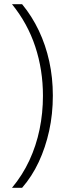

<svg xmlns="http://www.w3.org/2000/svg" viewBox="-20 -709 317 912"><path d="M37 183Q87 123 119.5 53Q152 -17 168 -94.5Q184 -172 184 -254Q184 -377 147.5 -487.5Q111 -598 37 -689H85Q132 -632 164.5 -563.5Q197 -495 214 -417.5Q231 -340 231 -255Q231 -167 213.5 -87.5Q196 -8 164 60.5Q132 129 85 183Z"/></svg>

Font: Noto Sans Syriac ExtraLight
Style: Regular
Weight: 250
Version: Version 3.000